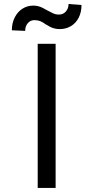

<svg xmlns="http://www.w3.org/2000/svg" viewBox="-20 -922 457 942"><path d="M252.9 0V-707H165V0ZM52.2 -836.4C42.8 -817.9 38.1 -796.9 38.1 -773.4L103.5 -770.5C103.5 -785.5 107.7 -798 116.2 -808.1C124.7 -818.2 135.4 -823.2 148.4 -823.2C159.5 -823.2 169.1 -821.6 177.2 -818.4C185.4 -815.1 194.3 -809.9 204.1 -802.7C211.9 -798.2 218.8 -794.3 224.6 -791C230.5 -787.8 237.5 -785 245.6 -782.7C253.7 -780.4 263 -779.3 273.4 -779.3C293.6 -779.3 311.8 -784.2 328.1 -793.9C344.4 -803.7 357.1 -817.5 366.2 -835.4C375.3 -853.4 379.9 -874 379.9 -897.5L316.4 -902.3C316.4 -888 312 -875.8 303.2 -865.7C294.4 -855.6 283.2 -850.6 269.5 -850.6C259.1 -850.6 249.5 -852.5 240.7 -856.4C231.9 -860.4 221.7 -865.6 210 -872.1C203.5 -876 196.6 -879.7 189.5 -883.3C182.3 -886.9 175 -889.6 167.5 -891.6C160 -893.6 152 -894.5 143.6 -894.5C124 -894.5 106.3 -889.5 90.3 -879.4C74.4 -869.3 61.7 -855 52.2 -836.4Z"/></svg>

Font: Pretendard Variable
Style: Regular
Weight: 400
Designer: Base glyphs from Inter by Rasmus Andersson; Hangeul glyphs from Noto Sans CJK(Source Han Sans) by Jang Soo-young and Kan
Foundry: Kil Hyung-jin
Version: Version 1.309;Glyphs 3.2 (3225)